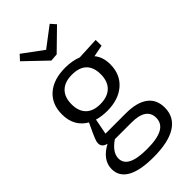

<svg xmlns="http://www.w3.org/2000/svg" viewBox="-313 -872 1185 1185"><g transform="rotate(-45 280.0 -279.0)"><path d="M333 -74Q430 -74 480 -37Q530 0 530 71Q530 153 462.5 196Q395 239 264 239Q147 239 88 205.5Q29 172 29 108Q29 29 122 -21Q82 -30 82 -65Q82 -78 91 -100.5Q100 -123 134 -195Q51 -243 51 -348Q51 -437 109 -487.5Q167 -538 269 -538Q329 -538 378 -519L523 -526L524 -475L447 -460Q481 -420 481 -356Q481 -268 422 -216.5Q363 -165 264 -165Q216 -165 177 -177L157 -74ZM137 -350Q137 -290 169.5 -257.5Q202 -225 263 -225Q327 -225 361.5 -258.5Q396 -292 396 -354Q396 -415 363.5 -446.5Q331 -478 268 -478Q205 -478 171 -445Q137 -412 137 -350ZM448 78Q448 35 415.5 13Q383 -9 319 -9H174Q105 38 105 91Q105 133 146 154Q187 175 271 175Q361 175 404.5 151Q448 127 448 78ZM264 -699 393 -797 423 -763 290 -633 240 -629 100 -763 131 -797Z"/></g></svg>

Font: Bitter Pro
Style: Regular
Weight: 400
Designer: Sol Matas, and Bitter project Authors
Foundry: Sol Matas
Version: Version 1.010